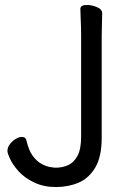

<svg xmlns="http://www.w3.org/2000/svg" viewBox="-20 -737 532 774"><path d="M307 -186V-595Q307 -626 305.5 -655Q304 -684 304 -701Q304 -717 331 -717Q349 -717 369 -709Q392 -700 392 -683Q392 -671 391 -645.5Q390 -620 390 -594V-183Q390 -105 364 -61.5Q338 -18 296.5 -0.5Q255 17 205.5 17Q156 17 117.5 -1.5Q79 -20 55.5 -46Q32 -72 21 -95.5Q10 -119 10 -128Q10 -143 20 -156Q30 -169 43.5 -177Q57 -185 68 -185Q84 -185 87 -169Q96 -130 112.5 -108Q129 -86 148 -76Q167 -66 182.5 -63.5Q198 -61 205 -61Q232 -61 255 -71.5Q278 -82 292.5 -109Q307 -136 307 -186Z"/></svg>

Font: Moon Stars Kai
Style: Bold
Weight: 700
Designer: GuiWonder
Version: Version 1.101